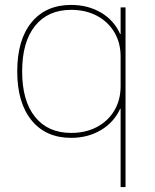

<svg xmlns="http://www.w3.org/2000/svg" viewBox="-20 -550 629 780"><path d="M470 210V-108H468Q443 -53 390 -21.5Q337 10 269 10Q166 10 108 -61.5Q50 -133 50 -260Q50 -388 108 -459Q166 -530 269 -530Q337 -530 390 -499Q443 -468 468 -412H470V-520H490V210ZM269 -10Q328 -10 373.5 -34Q419 -58 444.5 -101Q470 -144 470 -200V-320Q470 -376 444.5 -419Q419 -462 373.5 -486Q328 -510 269 -510Q175 -510 122.5 -445Q70 -380 70 -260Q70 -140 122.5 -75Q175 -10 269 -10Z"/></svg>

Font: M PLUS 2 Thin Thin
Style: Regular
Weight: 250
Version: Version 1.001